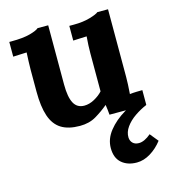

<svg xmlns="http://www.w3.org/2000/svg" viewBox="-114 -601 847 958"><g transform="rotate(-15 309.0 -122.0)"><path d="M248 16Q188 16 151.5 -7Q115 -30 98.5 -79Q82 -128 82 -205V-320Q82 -338 83 -361.5Q84 -385 85 -407Q69 -406 47.5 -405.5Q26 -405 15 -404V-480H25Q87 -480 123 -490Q159 -500 169 -510H224V-204Q224 -139 241 -107.5Q258 -76 295 -76Q321 -76 347.5 -90.5Q374 -105 391 -124V-320Q391 -338 392 -361.5Q393 -385 395 -407Q379 -406 357.5 -405.5Q336 -405 325 -404V-480H349Q396 -480 432 -490.5Q468 -501 478 -510H533V-161Q533 -147 532 -121.5Q531 -96 529 -73Q545 -75 564.5 -75.5Q584 -76 594 -76V0H404Q403 -13 401.5 -26Q400 -39 398 -52Q367 -26 331.5 -5Q296 16 248 16ZM475 266Q427 266 397 240Q367 214 367 163Q367 116 399.5 75Q432 34 484 3Q536 -28 593 -45V1Q562 14 532 34.5Q502 55 483.5 81Q465 107 466 135Q467 153 478.5 164Q490 175 510 175Q524 175 540 167.5Q556 160 572 146L607 189Q581 223 546 244.5Q511 266 475 266Z"/></g></svg>

Font: Lora
Style: Weight 700
Weight: 700
Designer: Olga Karpushina, Alexei Vanyashin (Cyrillic)
Foundry: Cyreal
Version: Version 3.001